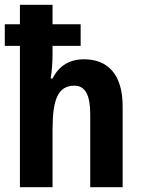

<svg xmlns="http://www.w3.org/2000/svg" viewBox="-20 -780 597 800"><path d="M199 -760H63V-679H0V-589H63V0H199V-241C199 -366 222 -423 290 -423C335 -423 356 -384 356 -304V0H491V-337C491 -469 430 -533 330 -533C271 -533 226 -507 199 -453H191C196 -480 199 -520 199 -557V-589H316V-679H199Z"/></svg>

Font: Noto Sans Display SemiCondensed
Style: Bold
Weight: 700
Width: 4
Designer: Monotype Design Team
Foundry: Monotype Imaging Inc.
Version: Version 1.900